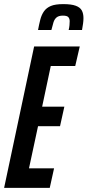

<svg xmlns="http://www.w3.org/2000/svg" viewBox="-29 -914 426 934"><path d="M-9 0 137 -688H359L337 -593H218L176 -395H284L263 -300H156L112 -95H234L213 0ZM156 -768Q161 -795 167 -818.5Q173 -842 185 -859Q197 -876 218.5 -885Q240 -894 279 -894Q318 -894 339.5 -886Q361 -878 369 -863Q377 -848 377 -826Q377 -813 375 -799Q373 -785 370 -768H305Q308 -780 309 -791Q310 -802 310 -811Q310 -823 303.5 -830.5Q297 -838 277 -838Q257 -838 246.5 -829.5Q236 -821 231 -805Q226 -789 221 -768Z"/></svg>

Font: Saira UltraCondensed
Style: Bold Italic
Weight: 700
Width: 1
Italic angle: -12°
Designer: Hector Gatti with collaboration of the Omnibus-Type team
Foundry: Omnibus-Type
Version: Version 1.101